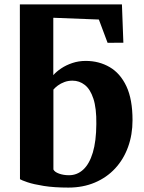

<svg xmlns="http://www.w3.org/2000/svg" viewBox="-20 -839 652 870"><path d="M290 11Q225 11 178.2 3.5Q131.5 -4 104.5 -13.2Q77.5 -22.5 70.5 -27L70 -819H532.5L539 -645.5L467.5 -645L428 -750.5L221.5 -758.5V-498.5Q235.5 -514.5 257.5 -529.2Q279.5 -544 308 -553.5Q336.5 -563 368.5 -563Q428.5 -563 476.8 -535Q525 -507 552.8 -448Q580.5 -389 580.5 -294.5Q580.5 -228.5 560.2 -172.8Q540 -117 501.8 -75.8Q463.5 -34.5 409.8 -11.8Q356 11 290 11ZM292.5 -45Q329.5 -45 357.2 -70.5Q385 -96 400.5 -147.5Q416 -199 416.5 -277Q417.5 -348.5 403.2 -391.8Q389 -435 364.2 -454.2Q339.5 -473.5 308.5 -473.5Q288.5 -473.5 271.8 -467.2Q255 -461 242.2 -451.5Q229.5 -442 222 -433V-71Q227.5 -59.5 247.8 -52.2Q268 -45 292.5 -45Z"/></svg>

Font: Merriweather 36pt ExtraBold
Style: Regular
Weight: 800
Designer: Eben Sorkin
Foundry: Eben Sorkin
Version: Version 2.100